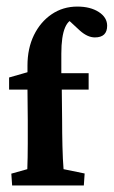

<svg xmlns="http://www.w3.org/2000/svg" viewBox="-20 -567 348 587"><path d="M236.3 0H17.1L14.6 -36.1L63.5 -49.8Q64 -70.3 64.5 -86.7Q64.9 -103 64.9 -127.9Q64.9 -152.8 64.9 -200.2L64 -293V-366.7Q64 -418.9 83.7 -459.5Q103.5 -500 137.9 -523.4Q172.4 -546.9 216.3 -546.9Q256.3 -546.9 282 -530.3Q307.6 -513.7 307.6 -488.3Q307.6 -452.6 270 -452.6Q247.6 -452.6 224.1 -473.6L178.7 -515.6L214.4 -510.3Q167.5 -510.3 167.5 -402.8V-343.3L168.9 -293L169.9 -201.2Q169.9 -161.1 170.9 -120.1Q171.9 -79.1 174.3 -49.8L238.8 -36.6ZM7.8 -293V-330.1L64 -346.2L109.4 -343.3H251V-293Z"/></svg>

Font: Lateef
Style: Bold
Weight: 700
Designer: SIL International
Foundry: SIL International
Version: Version 4.200